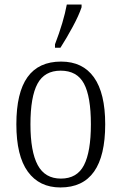

<svg xmlns="http://www.w3.org/2000/svg" viewBox="-20 -815 534 845"><path d="M52 -268Q52 -407 101 -475.5Q150 -544 249 -544Q344 -544 393.5 -474.5Q443 -405 443 -268Q443 10 246 10Q153 10 102.5 -59.5Q52 -129 52 -268ZM380 -268Q380 -390 349.5 -447Q319 -504 247 -504Q176 -504 145 -446.5Q114 -389 114 -268Q114 -148 146 -88.5Q178 -29 248 -29Q319 -29 349.5 -88Q380 -147 380 -268ZM222 -620Q260 -719 274 -795H339V-783Q327 -747 300 -697Q273 -647 246 -605H222Z"/></svg>

Font: Noto Serif NarrowLight
Style: Regular
Weight: 300
Width: 4
Designer: Monotype Design Team
Foundry: Monotype Imaging Inc.
Version: Version 1.001